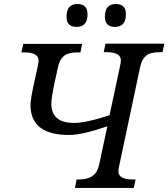

<svg xmlns="http://www.w3.org/2000/svg" viewBox="-20 -930 833 950"><path d="M351.1 0 358.9 -42H372.1Q455.1 -42 470.2 -113.8L511.2 -305.2Q387.2 -262.2 321.8 -262.2Q130.9 -262.2 130.9 -410.2Q130.9 -439.5 149.9 -524.9L167 -603Q170.9 -621.1 170.9 -630.9Q170.9 -670.9 99.1 -670.9H85.9L95.2 -712.9H386.2L377.9 -670.9H365.2Q317.4 -670.9 295.9 -652.8Q274.4 -634.8 267.1 -599.1L252 -529.8Q233.9 -447.3 233.9 -417Q233.9 -321.8 346.2 -321.8Q406.2 -321.8 522 -359.9L574.2 -604Q578.1 -622.1 578.1 -631.8Q578.1 -671.9 505.9 -671.9H493.2L502 -713.9H793L784.2 -671.9H771Q723.1 -671.9 702.1 -653.8Q681.2 -635.7 673.8 -600.1L569.8 -109.9Q565.9 -91.3 565.9 -82Q565.9 -42 638.2 -42H650.9L642.1 0ZM358.9 -796.9Q309.1 -796.9 309.1 -847.2Q309.1 -910.2 362.8 -910.2Q413.1 -910.2 413.1 -859.9Q413.1 -796.9 358.9 -796.9ZM548.8 -796.9Q499 -796.9 499 -847.2Q499 -910.2 552.7 -910.2Q603 -910.2 603 -859.9Q603 -796.9 548.8 -796.9Z"/></svg>

Font: Droid Serif
Style: Italic
Weight: 400
Italic angle: -12°
Designer: Monotype Design team
Foundry: Monotype Imaging Inc.
Version: Version 1.03